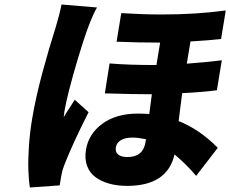

<svg xmlns="http://www.w3.org/2000/svg" viewBox="-20 -777 1016 847"><path d="M251.4 -757.1 408 -744Q373.6 -685.7 325.1 -523.3Q276.6 -360.8 264.2 -285.9Q261 -260.3 261 -259.9Q269.9 -275.6 286.8 -301.1Q303.6 -326.7 309.7 -337L370.7 -282Q299 -140.6 262.8 -46.9Q253.9 -23.4 250.4 -2.1Q248.6 8.9 243.3 40.8L111.9 50.1Q106.5 16.3 105.1 -28.1Q103.7 -72.4 107.6 -132.1Q111.5 -191.8 121.8 -252.8Q137.8 -348.4 167.8 -459.2Q197.8 -570 223.7 -649.9Q242.9 -713.4 251.4 -757.1ZM621.8 -149.1 623.9 -163Q587 -170.1 565 -170.1Q532 -170.1 513.1 -158.6Q494.3 -147 491.1 -127.1Q487.6 -106.5 501.2 -95.3Q514.9 -84.2 541.9 -84.2Q610.8 -84.2 621.8 -149.1ZM958.5 -511 936.8 -378.9Q877.1 -370.7 783.7 -366.1Q779.8 -339.8 774.9 -297.8Q769.9 -255.7 768.1 -242.9Q860.8 -206 940.7 -125L845.2 -1.1Q804 -50.4 750 -95.9Q718.4 43 540.8 43Q497.5 43 462.2 33.2Q426.8 23.4 401.1 4.4Q375.4 -14.6 364 -45.6Q352.6 -76.7 359.4 -116.8Q370.7 -186.8 432 -231.4Q493.3 -275.9 587.7 -275.9Q610.8 -275.9 638.5 -274.1Q643.5 -314.6 649.9 -361.2Q568.2 -361.2 442.5 -365.1L463.4 -497.2Q543.7 -490.1 670.1 -490.1L686.4 -589.1Q588.4 -589.1 494.3 -593L514.9 -719.1Q611.5 -713.1 693.2 -713.1Q845.2 -713.1 975.9 -730.8L955.3 -605.1Q905.9 -599.1 820.3 -594.1L804 -496.1Q885.7 -502.1 958.5 -511Z"/></svg>

Font: Karasuma Gothic
Style: Italic
Weight: 900
Italic angle: -9.39999°
Designer: Rasmus Andersson / Ryoko Nishizuka
Foundry: Genbu
Version: Version 1.00